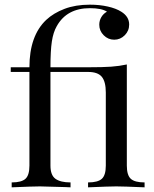

<svg xmlns="http://www.w3.org/2000/svg" viewBox="-20 -802 659 822"><path d="M499 -752Q533 -731 533 -697Q533 -670 514 -651Q495 -632 469 -632Q443 -632 424 -651Q405 -670 405 -696Q405 -714 414 -729Q423 -744 438 -752Q415 -767 365 -767Q266 -767 223 -690Q208 -664 202 -624.5Q196 -585 196 -514H357Q420 -514 455.5 -516.5Q491 -519 523 -526V-93Q523 -52 540 -36.5Q557 -21 599 -21V0Q507 -4 478 -4Q449 -4 357 0V-21Q399 -21 416 -36.5Q433 -52 433 -93V-406Q433 -452 416 -473Q399 -494 357 -494H196V-93Q196 -52 217.5 -36.5Q239 -21 282 -21V0L260 -1Q173 -4 151 -4Q122 -4 30 0V-21Q72 -21 89 -36.5Q106 -52 106 -93V-494H26V-514H106Q106 -649 178 -717Q209 -746 256 -764Q303 -782 365 -782Q406 -782 441.5 -774Q477 -766 499 -752Z"/></svg>

Font: Myanmar April Display
Style: Regular
Weight: 400
Designer: Khon Soe Zaw Thu
Foundry: Myanmar OS
Version: Version 2.50 April 12, 2019